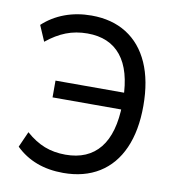

<svg xmlns="http://www.w3.org/2000/svg" viewBox="-81 -787 796 868"><g transform="rotate(10 317.0 -352.5)"><path d="M266 9Q199 9 144.5 -11.5Q90 -32 48 -73L80 -145Q122 -108 165.5 -91Q209 -74 262 -74Q365 -74 419.5 -141.5Q474 -209 476 -343L501 -319H160V-396H501L476 -367Q474 -498 420.5 -564.5Q367 -631 266 -631Q213 -631 168 -613.5Q123 -596 79 -560L48 -632Q91 -672 147.5 -693Q204 -714 270 -714Q364 -714 431.5 -671.5Q499 -629 535 -548Q571 -467 571 -352Q571 -238 535 -157Q499 -76 430.5 -33.5Q362 9 266 9Z"/></g></svg>

Font: Nunito Sans 10pt SemiCondensed Medium
Style: Regular
Weight: 500
Width: 4
Designer: Vernon Adams
Foundry: Vernon Adams
Version: Version 3.101;gftools[0.9.27]